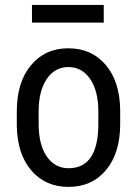

<svg xmlns="http://www.w3.org/2000/svg" viewBox="-20 -729 542 759"><path d="M46.4 -288.6Q46.4 -403.8 102.3 -470.9Q158.2 -538.1 250 -538.1Q341.8 -538.1 397.7 -472.7Q453.6 -407.2 455.1 -294.4V-238.8Q455.1 -124 399.4 -57.1Q343.8 9.8 251 9.8Q159.2 9.8 103.8 -55.2Q48.3 -120.1 46.4 -231ZM132.8 -238.8Q132.8 -157.2 164.8 -110.6Q196.8 -64 251 -64Q365.2 -64 368.7 -229V-288.6Q368.7 -369.6 336.4 -416.7Q304.2 -463.9 250 -463.9Q196.8 -463.9 164.8 -416.7Q132.8 -369.6 132.8 -289.1ZM390.1 -639.6H106.4V-709.5H390.1Z"/></svg>

Font: Roboto Condensed
Style: Regular
Weight: 400
Designer: Google
Version: Version 2.001047; 2015